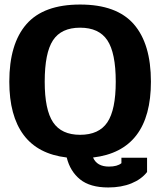

<svg xmlns="http://www.w3.org/2000/svg" viewBox="-20 -681 706 846"><path d="M274 13Q147 -2 84 -86.5Q21 -171 21 -321Q21 -488 96.5 -574.5Q172 -661 333 -661Q494 -661 569.5 -574.5Q645 -488 645 -321Q645 -17 390 13Q407 53 460 53Q497 53 515 38V14H628V77Q603 109 559 127Q515 145 457 145Q377 145 333 109.5Q289 74 274 13ZM490 -321Q490 -448 453 -503.5Q416 -559 333 -559Q250 -559 213.5 -503.5Q177 -448 177 -321Q177 -197 214 -142Q251 -87 333 -87Q416 -87 453 -142Q490 -197 490 -321Z"/></svg>

Font: Pridi SemiBold
Style: Regular
Weight: 600
Designer: Katatrad Team
Foundry: CadsonDemak
Version: Version 1.001